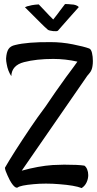

<svg xmlns="http://www.w3.org/2000/svg" viewBox="-20 -869 489 970"><path d="M279.3 61.5Q246.1 58.6 211.9 58.6Q178.7 58.6 149.4 61.5Q83 67.4 69.3 78.1Q68.4 79.1 64.5 79.1Q55.7 79.1 43 62.5Q38.1 56.6 29.3 41Q21.5 26.4 17.6 16.6Q5.9 -7.8 4.9 -21.5Q44.9 -91.8 135.7 -226.6Q167 -273.4 210.9 -332Q257.8 -402.3 314.5 -480.5L329.1 -500Q341.8 -517.6 352.5 -531.7Q363.3 -545.9 371.1 -557.6Q310.5 -571.3 249 -571.3Q164.1 -571.3 101.6 -555.2Q39.1 -539.1 37.1 -484.4Q19.5 -510.7 13.7 -545.9Q10.7 -560.5 10.7 -573.2Q12.7 -605.5 22.9 -621.1Q33.2 -636.7 56.6 -641.6Q118.2 -657.2 236.3 -656.2Q292 -656.2 348.1 -645Q404.3 -633.8 430.7 -624Q440.4 -620.1 444.8 -601.6Q449.2 -583 449.2 -560.5Q449.2 -546.9 447.3 -535.2Q444.3 -513.7 432.6 -500Q418 -483.4 413.1 -474.6L89.8 -6.8Q174.8 -30.3 246.1 -35.2L303.7 -37.1Q376 -37.1 406.2 -32.2Q415 -26.4 420.4 -13.2Q425.8 0 425.8 15.6Q425.8 34.2 417.5 52.2Q409.2 70.3 392.6 81.1Q357.4 67.4 279.3 61.5ZM188.5 -750Q157.2 -780.3 106.4 -832Q104.5 -832 114.3 -835.9Q118.2 -837.9 125 -838.9Q131.8 -840.8 140.6 -842.8Q148.4 -844.7 156.7 -845.2Q165 -845.7 175.8 -846.7Q192.4 -829.1 205.6 -815.4Q218.8 -801.8 228.5 -791Q239.3 -779.3 249 -770.5Q256.8 -781.2 266.6 -793Q274.4 -803.7 285.2 -817.9Q295.9 -832 308.6 -848.6Q317.4 -848.6 325.7 -848.1Q334 -847.7 339.8 -846.7Q346.7 -845.7 352.5 -845.7Q358.4 -844.7 363.3 -842.8Q374 -838.9 377.9 -833Q345.7 -796.9 325.7 -774.4Q305.7 -752 293.9 -738.3Q280.3 -722.7 273.4 -714.8Q271.5 -711.9 264.2 -711.4Q256.8 -710.9 248 -711.9Q239.3 -712.9 231.4 -714.8Q223.6 -716.8 220.7 -719.7Q206.1 -732.4 188.5 -750Z"/></svg>

Font: BKP Parklife Text
Style: Regular
Weight: 400
Designer: Font Diner, Inc.; LA MECHKY PLUS GmbH
Foundry: Font Diner, Inc.; LA MECHKY PLUS GmbH
Version: Version 1.007